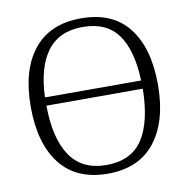

<svg xmlns="http://www.w3.org/2000/svg" viewBox="-82 -805 880 895"><g transform="rotate(-10 358.5 -357.5)"><path d="M57 -359Q57 -532 134 -628.5Q211 -725 359 -725Q508 -725 583.5 -628.5Q659 -532 659 -358Q659 -187 582.5 -88.5Q506 10 358 10Q210 10 133.5 -87.5Q57 -185 57 -359ZM585 -391Q580 -535 526 -609.5Q472 -684 359 -684Q248 -684 191.5 -608.5Q135 -533 130 -391ZM586 -352H130Q131 -197 187 -114Q243 -31 358 -31Q476 -31 530 -113Q584 -195 586 -352Z"/></g></svg>

Font: Noto Serif Light
Style: Regular
Weight: 300
Designer: Monotype Design Team
Foundry: Monotype Imaging Inc.
Version: Version 1.001